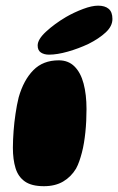

<svg xmlns="http://www.w3.org/2000/svg" viewBox="-20 -635 417 678"><path d="M135 22.5Q91.5 22.5 67.8 5.8Q44 -11 34.8 -41.5Q25.5 -72 25.5 -113Q25.5 -127.5 26.2 -142.5Q27 -157.5 28 -172.5Q29 -187.5 30.8 -202.8Q32.5 -218 34.8 -233.2Q37 -248.5 39.8 -263.2Q42.5 -278 46 -291.5Q63.5 -352.5 97.8 -387.2Q132 -422 187.5 -422Q221.5 -422 243.2 -400.2Q265 -378.5 275.2 -339.8Q285.5 -301 285.5 -250Q285.5 -229 284.5 -208.2Q283.5 -187.5 281.5 -168.2Q279.5 -149 276.5 -130.8Q273.5 -112.5 269.2 -96.2Q265 -80 260 -65.8Q255 -51.5 248.5 -39.5Q231 -10.5 203 6Q175 22.5 135 22.5ZM153 -442Q136 -442 124.5 -449.5Q113 -457 113 -474.5Q113 -496 142.5 -523.2Q172 -550.5 213 -575Q243 -592 273.8 -603.5Q304.5 -615 326.5 -615Q350.5 -615 363.8 -603.8Q377 -592.5 377 -568Q377 -542.5 353.2 -520.5Q329.5 -498.5 292.5 -480Q257.5 -463.5 219.8 -452.8Q182 -442 153 -442Z"/></svg>

Font: Gluten
Style: Bold
Weight: 700
Designer: Tyler Finck
Foundry: Etcetera Type Company
Version: Version 1.204